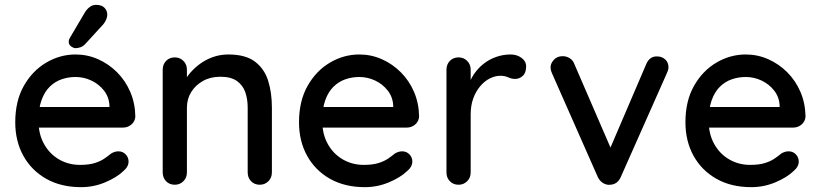

<svg xmlns="http://www.w3.org/2000/svg" viewBox="-20 -763 3390 793"><path d="M315 10Q232 10 171 -24.5Q110 -59 76.5 -119.5Q43 -180 43 -258Q43 -346 78.5 -408.5Q114 -471 171 -504.5Q228 -538 292 -538Q341 -538 385 -518.5Q429 -499 463.5 -464.5Q498 -430 518 -383.5Q538 -337 539 -282Q538 -262 523 -249Q508 -236 488 -236H99L75 -321H451L432 -303V-328Q430 -363 409 -389.5Q388 -416 357 -430.5Q326 -445 292 -445Q262 -445 234.5 -435.5Q207 -426 185.5 -405Q164 -384 151.5 -349.5Q139 -315 139 -264Q139 -209 162 -168Q185 -127 224 -104.5Q263 -82 310 -82Q347 -82 371 -89.5Q395 -97 411 -108Q427 -119 439 -129Q454 -138 469 -138Q487 -138 499 -125.5Q511 -113 511 -96Q511 -74 489 -56Q462 -30 414.5 -10Q367 10 315 10ZM291 -564Q284 -564 273.5 -571.5Q263 -579 264 -592Q264 -600 270 -609L329 -709Q336 -722 348.5 -732.5Q361 -743 377 -743Q400 -743 412 -730.5Q424 -718 423 -699Q422 -690 418 -681Q414 -672 407 -663L331 -580Q322 -571 311.5 -567.5Q301 -564 291 -564Z M923 -538Q994 -538 1033 -508.5Q1072 -479 1087.5 -429.5Q1103 -380 1103 -319V-51Q1103 -29 1088.5 -14.5Q1074 0 1053 0Q1031 0 1017 -14.5Q1003 -29 1003 -51V-318Q1003 -354 993 -382.5Q983 -411 958.5 -428.5Q934 -446 890 -446Q849 -446 818 -428.5Q787 -411 769.5 -382.5Q752 -354 752 -318V-51Q752 -29 737.5 -14.5Q723 0 702 0Q680 0 666 -14.5Q652 -29 652 -51V-475Q652 -497 666 -511.5Q680 -526 702 -526Q723 -526 737.5 -511.5Q752 -497 752 -475V-419L734 -409Q741 -431 758.5 -453.5Q776 -476 801 -495.5Q826 -515 857 -526.5Q888 -538 923 -538Z M1487 10Q1404 10 1343 -24.5Q1282 -59 1248.5 -119.5Q1215 -180 1215 -258Q1215 -346 1250.5 -408.5Q1286 -471 1343 -504.5Q1400 -538 1464 -538Q1513 -538 1557 -518.5Q1601 -499 1635.5 -464.5Q1670 -430 1690 -383.5Q1710 -337 1711 -282Q1710 -262 1695 -249Q1680 -236 1660 -236H1271L1247 -321H1623L1604 -303V-328Q1602 -363 1581 -389.5Q1560 -416 1529 -430.5Q1498 -445 1464 -445Q1434 -445 1406.5 -435.5Q1379 -426 1357.5 -405Q1336 -384 1323.5 -349.5Q1311 -315 1311 -264Q1311 -209 1334 -168Q1357 -127 1396 -104.5Q1435 -82 1482 -82Q1519 -82 1543 -89.5Q1567 -97 1583 -108Q1599 -119 1611 -129Q1626 -138 1641 -138Q1659 -138 1671 -125.5Q1683 -113 1683 -96Q1683 -74 1661 -56Q1634 -30 1586.5 -10Q1539 10 1487 10Z M1874 0Q1852 0 1838 -14.5Q1824 -29 1824 -51V-475Q1824 -497 1838 -511.5Q1852 -526 1874 -526Q1895 -526 1909.5 -511.5Q1924 -497 1924 -475V-363L1914 -406Q1922 -434 1938.5 -458Q1955 -482 1978 -500Q2001 -518 2029.5 -528Q2058 -538 2089 -538Q2115 -538 2134 -524Q2153 -510 2153 -489Q2153 -462 2139 -449.5Q2125 -437 2108 -437Q2093 -437 2079 -443.5Q2065 -450 2046 -450Q2025 -450 2003 -439Q1981 -428 1963 -406.5Q1945 -385 1934.5 -356Q1924 -327 1924 -291V-51Q1924 -29 1909.5 -14.5Q1895 0 1874 0Z M2304 -531Q2319 -531 2332.5 -523Q2346 -515 2352 -499L2509 -136L2490 -127L2649 -498Q2663 -531 2694 -530Q2714 -530 2727.5 -517.5Q2741 -505 2741 -485Q2741 -479 2739 -472.5Q2737 -466 2734 -460L2544 -32Q2531 -2 2501 0Q2486 2 2471.5 -6.5Q2457 -15 2449 -32L2260 -460Q2258 -464 2256 -470.5Q2254 -477 2254 -486Q2254 -501 2267.5 -516Q2281 -531 2304 -531Z M3083 10Q3000 10 2939 -24.5Q2878 -59 2844.5 -119.5Q2811 -180 2811 -258Q2811 -346 2846.5 -408.5Q2882 -471 2939 -504.5Q2996 -538 3060 -538Q3109 -538 3153 -518.5Q3197 -499 3231.5 -464.5Q3266 -430 3286 -383.5Q3306 -337 3307 -282Q3306 -262 3291 -249Q3276 -236 3256 -236H2867L2843 -321H3219L3200 -303V-328Q3198 -363 3177 -389.5Q3156 -416 3125 -430.5Q3094 -445 3060 -445Q3030 -445 3002.5 -435.5Q2975 -426 2953.5 -405Q2932 -384 2919.5 -349.5Q2907 -315 2907 -264Q2907 -209 2930 -168Q2953 -127 2992 -104.5Q3031 -82 3078 -82Q3115 -82 3139 -89.5Q3163 -97 3179 -108Q3195 -119 3207 -129Q3222 -138 3237 -138Q3255 -138 3267 -125.5Q3279 -113 3279 -96Q3279 -74 3257 -56Q3230 -30 3182.5 -10Q3135 10 3083 10Z"/></svg>

Font: Quicksand SemiBold
Style: Regular
Weight: 600
Designer: Andrew Paglinawan
Foundry: Andrew Paglinawan
Version: Version 3.006